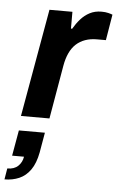

<svg xmlns="http://www.w3.org/2000/svg" viewBox="-93 -579 569 933"><g transform="rotate(5 191.5 -112.5)"><path d="M18 0 111 -526H223V-444H229Q244 -470 263 -491.5Q282 -513 307 -526Q332 -539 364 -539Q383 -539 397 -535.5Q411 -532 418 -529L397 -403H353Q322 -403 296.5 -394Q271 -385 252 -367.5Q233 -350 220.5 -323Q208 -296 202 -261L157 0ZM-35 314 -26 260Q8 260 27 241.5Q46 223 50 196H-8L14 71H141L124 169Q114 222 91.5 254Q69 286 36.5 300Q4 314 -35 314Z"/></g></svg>

Font: Archivo SemiBold
Style: Bold Italic
Weight: 700
Italic angle: -10°
Version: Version 2.001